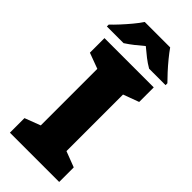

<svg xmlns="http://www.w3.org/2000/svg" viewBox="-292 -976 1025 1025"><g transform="rotate(45 220.5 -463.5)"><path d="M406 0H34V-110L123 -144V-571L34 -604V-714H406V-604L317 -571V-144L406 -110ZM317 -927Q333 -904 355.5 -876.5Q378 -849 401.5 -823.5Q425 -798 442 -781V-767H318Q292 -782 269 -800Q246 -818 220 -840Q194 -818 172.5 -801Q151 -784 125 -767H-1V-781Q18 -799 41.5 -824.5Q65 -850 87.5 -877Q110 -904 125 -927Z"/></g></svg>

Font: Noto Sans Gujarati UI Black
Style: Regular
Weight: 900
Designer: Jelle Bosma - Monotype Design Team, Universal Thirst
Foundry: Monotype Imaging Inc.
Version: Version 2.106; ttfautohint (v1.8.4.7-5d5b)